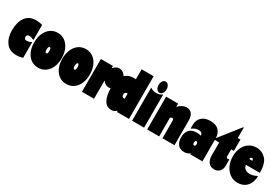

<svg xmlns="http://www.w3.org/2000/svg" viewBox="60 -1691 3889 2687"><g transform="rotate(30 2004.0 -347.0)"><path d="M256 -231Q291 -231 324 -250H334V0Q309 8 285.5 12Q262 16 226 16Q118 16 61.5 -61Q5 -138 5 -259Q5 -388 61.5 -467Q118 -546 226 -546Q263 -546 287.5 -542Q312 -538 334 -530V-291H324Q285 -310 256 -310Q236 -310 225 -299.5Q214 -289 214 -272Q214 -231 256 -231Z M359 -265Q359 -346 386.5 -410Q414 -474 464 -510Q514 -546 581 -546Q648 -546 698.5 -509.5Q749 -473 776.5 -408.5Q804 -344 804 -262Q804 -181 776.5 -118Q749 -55 698.5 -19.5Q648 16 581 16Q514 16 464 -20Q414 -56 386.5 -119.5Q359 -183 359 -265ZM559 -265Q559 -216 582 -216Q604 -216 604 -266Q604 -288 598.5 -302.5Q593 -317 582 -317Q570 -317 564.5 -302.5Q559 -288 559 -265Z M814 -265Q814 -346 841.5 -410Q869 -474 919 -510Q969 -546 1036 -546Q1103 -546 1153.5 -509.5Q1204 -473 1231.5 -408.5Q1259 -344 1259 -262Q1259 -181 1231.5 -118Q1204 -55 1153.5 -19.5Q1103 16 1036 16Q969 16 919 -20Q869 -56 841.5 -119.5Q814 -183 814 -265ZM1014 -265Q1014 -216 1037 -216Q1059 -216 1059 -266Q1059 -288 1053.5 -302.5Q1048 -317 1037 -317Q1025 -317 1019.5 -302.5Q1014 -288 1014 -265Z M1701 -393Q1701 -351 1684 -315.5Q1667 -280 1638.5 -259.5Q1610 -239 1576 -239Q1547 -239 1522 -254Q1497 -269 1479 -295V0H1284V-530H1479V-491Q1497 -516 1522 -531Q1547 -546 1576 -546Q1610 -546 1638.5 -525.5Q1667 -505 1684 -469.5Q1701 -434 1701 -393Z M2044 -690V0H1850V-22Q1812 16 1768 16Q1685 16 1646 -56Q1607 -128 1607 -252Q1607 -381 1658.5 -455.5Q1710 -530 1818 -530H1850V-690ZM1850 -214V-299H1842Q1825 -299 1814 -287Q1803 -275 1803 -258Q1803 -234 1813 -224Q1823 -214 1842 -214Z M2288 0H2094V-534H2097Q2138 -504 2193 -504Q2244 -504 2285 -534H2288ZM2165 -619Q2165 -581 2183 -555.5Q2201 -530 2229 -530Q2257 -530 2275 -555.5Q2293 -581 2293 -619Q2293 -658 2275 -684Q2257 -710 2229 -710Q2201 -710 2183 -684Q2165 -658 2165 -619Z M2779 -394V0H2585V-282Q2585 -299 2580 -307Q2575 -315 2562 -315Q2545 -315 2532 -302V0H2338V-530H2532V-477Q2597 -544 2661 -544Q2779 -544 2779 -394Z M3231 -370V0H3037V-17Q2993 16 2943 16Q2874 16 2839 -27.5Q2804 -71 2804 -144Q2804 -222 2844.5 -265.5Q2885 -309 2962 -309Q3000 -309 3034 -300Q3029 -328 3013.5 -341Q2998 -354 2964 -354Q2915 -354 2868 -318H2858V-370Q2858 -451 2907.5 -498.5Q2957 -546 3045 -546Q3141 -546 3186 -497Q3231 -448 3231 -370ZM3041 -167Q3041 -181 3035.5 -191.5Q3030 -202 3019 -202Q3007 -202 3001.5 -191.5Q2996 -181 2996 -166Q2996 -153 3001.5 -143Q3007 -133 3019 -133Q3031 -133 3036 -143Q3041 -153 3041 -167Z M3486 -698H3496V-530H3539V-346H3496V-235Q3496 -207 3519 -207Q3527 -207 3539 -211H3544V-107Q3544 -51 3511 -17.5Q3478 16 3432 16Q3363 16 3332.5 -27Q3302 -70 3302 -137V-346H3216V-356Z M4008 -207Q4007 -149 3986 -99Q3965 -49 3918.5 -17Q3872 15 3800 15Q3733 15 3679 -23.5Q3625 -62 3594.5 -128Q3564 -194 3564 -275Q3564 -355 3593 -416.5Q3622 -478 3674.5 -512Q3727 -546 3793 -546Q3882 -546 3944.5 -481.5Q4007 -417 4007 -262H3782Q3788 -219 3817.5 -198.5Q3847 -178 3886 -178Q3915 -178 3938.5 -183.5Q3962 -189 3998 -207ZM3781 -356H3832Q3832 -371 3825.5 -380Q3819 -389 3807 -389Q3787 -389 3781 -356Z"/></g></svg>

Font: FFF_tuoi-tre Text
Style: Regular
Weight: 700
Designer: bBox Type GmbH
Foundry: bBox Type GmbH
Version: Version 1.001